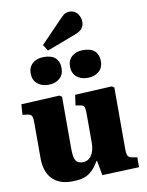

<svg xmlns="http://www.w3.org/2000/svg" viewBox="-108 -1104 913 1193"><g transform="rotate(-10 348.0 -507.0)"><path d="M248 14Q166 14 123 -32Q80 -78 80 -163V-386Q80 -414 75 -427Q70 -440 48 -443L16 -447L21 -513L263 -525L278 -515V-189Q278 -132 291 -112Q304 -92 334 -92Q369 -92 389.5 -121.5Q410 -151 410 -203V-386Q410 -418 404.5 -429Q399 -440 378 -443L351 -447L360 -513L594 -525L608 -515V-128Q608 -97 614.5 -84.5Q621 -72 641 -69L673 -63V-1L440 8L423 -85H419Q396 -41 359 -13.5Q322 14 248 14ZM242 -813 217 -852 362 -1002Q377 -1018 389.5 -1023Q402 -1028 414 -1028Q447 -1028 465 -1004Q483 -980 483 -951Q483 -929 470 -911.5Q457 -894 424 -882ZM456 -603Q412 -603 385.5 -626.5Q359 -650 359 -692Q359 -731 385.5 -754.5Q412 -778 456 -778Q506 -778 530 -755Q554 -732 554 -691Q554 -650 526.5 -626.5Q499 -603 456 -603ZM209 -603Q165 -603 138 -626.5Q111 -650 111 -692Q111 -731 137.5 -754.5Q164 -778 209 -778Q258 -778 282 -755Q306 -732 306 -691Q306 -650 279 -626.5Q252 -603 209 -603Z"/></g></svg>

Font: Literata 36pt ExtraBold
Style: Regular
Weight: 800
Designer: Latin by Veronika Burian and Jose Scaglione. Greek by Irene Vlachou. Cyrillic by Vera Evstafieva.
Foundry: TypeTogether
Version: Version 3.002